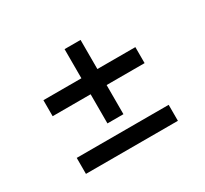

<svg xmlns="http://www.w3.org/2000/svg" viewBox="-111 -703 881 827"><g transform="rotate(-30 329.5 -289.5)"><path d="M100.9 -321V-400.6H289.8V-545.5H369.3V-400.6H558.2V-321H369.3V-176.1H289.8V-321ZM558.2 -113.6V-34.1H100.9V-113.6Z"/></g></svg>

Font: Inter P
Style: Regular
Weight: 400
Designer: Rasmus Andersson
Foundry: rsms
Version: Version 3.018;git-588b23468